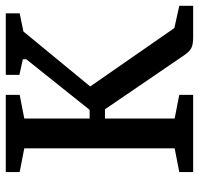

<svg xmlns="http://www.w3.org/2000/svg" viewBox="-32 -656 688 664"><g transform="rotate(-90 312.0 -324.0)"><path d="M49 0V-48L131 -64V-584L49 -600V-648H316V-600L234 -584V-358H264L439 -577V-589L385 -601V-648H598V-600L535 -587L345 -356L547 -65L624 -48V0H514Q489 0 476.5 -7Q464 -14 451 -34L266 -305H234V-64L316 -48V0Z"/></g></svg>

Font: Faustina Light Medium
Style: Regular
Weight: 500
Version: Version 1.200